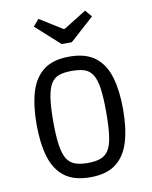

<svg xmlns="http://www.w3.org/2000/svg" viewBox="-90 -873 756 953"><g transform="rotate(-10 288.0 -396.5)"><path d="M288 13Q205 13 157.5 -24Q110 -61 90 -129Q70 -197 70 -291Q70 -385 90 -453Q110 -521 157.5 -558Q205 -595 288 -595Q371 -595 418.5 -558Q466 -521 486 -453Q506 -385 506 -291Q506 -197 486 -129Q466 -61 418.5 -24Q371 13 288 13ZM288 -59Q326 -59 351.5 -68Q377 -77 392.5 -101Q408 -125 414.5 -171Q421 -217 421 -291Q421 -365 414.5 -411Q408 -457 392.5 -481.5Q377 -506 351.5 -514.5Q326 -523 288 -523Q250 -523 224.5 -514.5Q199 -506 183.5 -481.5Q168 -457 161 -411Q154 -365 154 -291Q154 -217 161 -171Q168 -125 183.5 -101Q199 -77 224.5 -68Q250 -59 288 -59ZM262 -663 141 -772 170 -806 284 -735H291L405 -806L434 -772L313 -663Z"/></g></svg>

Font: Ruda
Style: Regular
Weight: 400
Designer: Mariela Monsalve and Angelina Sanchez
Foundry: Mariela Monsalve and Angelina Sanchez
Version: Version 2.000